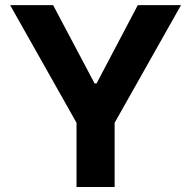

<svg xmlns="http://www.w3.org/2000/svg" viewBox="-20 -748 765 768"><path d="M20.5 -727.5Q63.5 -727.5 192.4 -727.5Q234.4 -649.4 358.4 -414.1Q360.4 -414.1 366.2 -414.1Q407.2 -492.2 531.2 -727.5Q574.2 -727.5 704.1 -727.5Q637.7 -609.4 438.5 -256.8Q438.5 -192.4 438.5 0Q400.4 0 286.1 0Q286.1 -64.5 286.1 -256.8Q219.7 -375 20.5 -727.5Z"/></svg>

Font: DeepSea
Style: Bold
Weight: 700
Designer: Stem
Version: Version 3.019;git-0a5106e0b